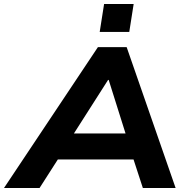

<svg xmlns="http://www.w3.org/2000/svg" viewBox="-60 -941 937 961"><path d="M-40 0 430 -705H574L819 0H655L592 -193L651 -143H184L261 -192L138 0ZM481 -541 287 -237 260 -273H617L580 -236L484 -541ZM439 -781 461 -921H609L587 -781Z"/></svg>

Font: Nunito Sans 10pt SemiExpanded ExtraBold
Style: Italic
Weight: 800
Width: 6
Italic angle: -9°
Designer: Vernon Adams
Foundry: Vernon Adams
Version: Version 3.101;gftools[0.9.27]